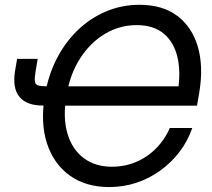

<svg xmlns="http://www.w3.org/2000/svg" viewBox="-20 -758 873 789"><path d="M428.7 10.7Q333 10.7 267.1 -36.4Q201.2 -83.5 173.3 -168Q145.5 -252.4 164.1 -364.3Q177.7 -447.8 213.1 -516.6Q248.5 -585.4 300.5 -635Q352.5 -684.6 416.7 -711.4Q481 -738.3 553.2 -738.3Q648.4 -738.3 709 -692.4Q769.5 -646.5 793 -565.9Q816.4 -485.4 799.3 -380.9L789.6 -323.7H223.6L236.8 -403.3H742.2L710.4 -379.4Q723.6 -460 709.5 -522Q695.3 -584 653.3 -619.4Q611.3 -654.8 541.5 -654.8Q472.2 -654.8 412.1 -619.4Q352.1 -584 309.8 -519Q267.6 -454.1 252.9 -364.7Q237.8 -274.9 257.1 -209.5Q276.4 -144 324 -108.4Q371.6 -72.8 440.4 -72.8Q480 -72.8 516.1 -84Q552.2 -95.2 583 -116.2Q613.8 -137.2 637.9 -166.5Q662.1 -195.8 677.7 -231.9H770Q751.5 -178.2 717.5 -133.8Q683.6 -89.4 638.4 -56.9Q593.3 -24.4 540 -6.8Q486.8 10.7 428.7 10.7ZM50.3 -516.1H134.8L126 -463.4Q121.6 -437 123.3 -424.1Q125 -411.1 136.5 -407.2Q147.9 -403.3 172.9 -403.3H207L193.4 -324.2H156.7Q89.8 -324.2 60.3 -359.6Q30.8 -395 41.5 -464.4Z"/></svg>

Font: Inter 24pt
Style: Italic
Weight: 400
Italic angle: -9.3988°
Designer: Rasmus Andersson
Foundry: rsms
Version: Version 4.001;git-66647c0bb